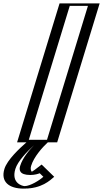

<svg xmlns="http://www.w3.org/2000/svg" viewBox="-53 -845 611 1140"><path d="M513.7 -825 261.5 0H208.5C208.5 0 128.1 70 106.7 140C99.1 165 114.8 179 131.8 179C162.8 179 191.9 149 191.9 149L247.4 203C247.4 203 180.4 275 88.4 275C36.4 275 -28.4 245 -1.8 158C15 103 85.5 36 126.5 0H73.5L325.7 -825ZM91.7 140C81.3 174 102.7 194 127.2 194C152.7 194 176.3 178.4 188 169.5L225.5 205.9C202.7 225.5 154.1 260 93 260C45.2 260 -9.9 233.6 13.2 158C27.6 110.9 94.3 45.4 135.1 9.6L163.1 -15H93.1L336.1 -810H494.1L251.1 -15H206.1C199.7 -9.4 117 57.2 91.7 140ZM494.1 -810H336.1L93.1 -15H163.1L135.1 9.6C94.3 45.4 27.6 110.9 13.2 158C-9.9 233.6 45.2 260 93 260C154.1 260 202.7 225.5 225.5 205.9L188 169.5C176.3 178.4 152.7 194 127.2 194C102.7 194 81.3 174 91.7 140C115.2 63 198.5 -8.3 200 -9.6L206.1 -15H251.1ZM513.7 -825H325.7L73.5 0H126.5C85.3 36.2 15.1 102.7 -1.8 158C-28.4 244.9 36.5 275 88.4 275C155.6 275 209.1 236.9 233.8 215.7L248 203.6L192.6 149.7L180.6 158.9C170.2 166.8 151 179 131.8 179C114.8 179 99.1 165 106.7 140C128 70.3 207.3 1.1 208.5 0C219.5 0 234.1 0 246.5 0H261.5ZM226.1 -15H118.1L361.1 -810H469.1ZM149.1 17.2C122.3 44.5 81.6 91.3 66.7 140C59.9 162.2 60.1 194 127.2 194C154.4 194 174.4 187 182.8 183.6L204.4 204.6C182.8 224.9 126.6 260 93 260C83.5 260 11.5 245.4 38.2 158C52.3 112 108.4 54.2 149.1 17.2ZM-26.8 158C-49.8 233.2 -1.6 275 88.4 275C194.6 275 243.6 226.4 268.9 204.7L194.2 132L152.1 164.2C147.9 167.4 141.3 171.9 135.8 174.9C130.1 168 126.8 156.1 131.7 140C148.2 85.9 199 29.4 231 0H286.5L538.7 -825H300.7L48.5 0H104.1C63.8 35.4 -10.3 103.9 -26.8 158Z"/></svg>

Font: Hussar Outliner
Style: Obl
Weight: 700
Foundry: Cannot Into Space Fonts
Version: Version 0.92